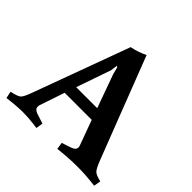

<svg xmlns="http://www.w3.org/2000/svg" viewBox="-181 -840 1014 1014"><g transform="rotate(45 326.0 -333.0)"><path d="M148 -75Q148 -57 173 -48L229 -30L223 9Q158 0 113 0Q68 0 -1 9L-9 -30Q36 -39 48 -51Q60 -63 77 -111L273 -645Q320 -654 362 -675L580 -111Q598 -64 610 -51.5Q622 -39 661 -30L654 9Q585 0 519.5 0Q454 0 379 9L373 -30Q406 -40 429.5 -49Q453 -58 453 -75Q453 -82 450 -89L399 -228H197L150 -89Q148 -84 148 -75ZM286 -485 219 -292H376L309 -478L298 -520L291 -523Z"/></g></svg>

Font: Buenard
Style: Bold
Weight: 700
Foundry: FontFuror
Version: Version 1.002 2011